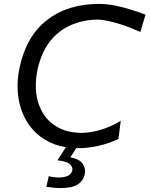

<svg xmlns="http://www.w3.org/2000/svg" viewBox="-20 -746 764 981"><path d="M382.5 11Q292 11 227.2 -22.8Q162.5 -56.5 124 -114.5Q85.5 -172.5 74.2 -246.2Q63 -320 80 -400Q113.5 -560 219.5 -643Q325.5 -726 486 -726Q527.5 -726 571 -717Q614.5 -708 654.2 -695.2Q694 -682.5 723.5 -671L697 -582.5Q623 -616 564.8 -631Q506.5 -646 478 -646Q403 -644.5 340.5 -617Q278 -589.5 234 -532.8Q190 -476 171 -387Q158.5 -326 165.2 -269.2Q172 -212.5 199.5 -167.5Q227 -122.5 275.5 -95.5Q324 -68.5 394.5 -67Q441.5 -67 495.8 -83.2Q550 -99.5 597 -129L585 -35.5Q543 -15.5 488.5 -2.2Q434 11 382.5 11ZM288.5 215Q273 215 251.2 212.8Q229.5 210.5 217 208.5L229 154Q236 156.5 252.8 158.8Q269.5 161 280 161Q315 160 330.2 150.5Q345.5 141 349.5 124.5Q352.5 109.5 338.8 94.2Q325 79 273.5 73L332.5 -18.5H380.5L376.5 0L339.5 57.5Q389 67.5 404 93.2Q419 119 413 143.5Q406 177.5 377.5 196.2Q349 215 288.5 215Z"/></svg>

Font: Commissioner Flair
Style: Italic
Weight: 400
Italic angle: -12°
Designer: Kostas Bartsokas
Foundry: Kostas Bartsokas
Version: Version 1.000; ttfautohint (v1.8.3)